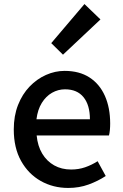

<svg xmlns="http://www.w3.org/2000/svg" viewBox="-20 -914 606 948"><path d="M317 14Q242 14 181 -20.5Q120 -55 84 -119.5Q48 -184 48 -275Q48 -342 69 -395.5Q90 -449 126 -486.5Q162 -524 207 -544Q252 -564 299 -564Q372 -564 422 -531.5Q472 -499 498 -440.5Q524 -382 524 -304Q524 -287 522.5 -271.5Q521 -256 518 -245H161Q166 -193 188.5 -155.5Q211 -118 247.5 -97.5Q284 -77 331 -77Q368 -77 400 -88Q432 -99 462 -118L502 -45Q464 -20 417.5 -3Q371 14 317 14ZM160 -325H424Q424 -395 392.5 -434Q361 -473 301 -473Q267 -473 237 -456Q207 -439 186.5 -406Q166 -373 160 -325ZM291 -644 233 -701 397 -894 476 -818Z"/></svg>

Font: Noto Sans SC Thin Medium
Style: Regular
Weight: 500
Version: Version 2.004-H2;hotconv 1.0.118;makeotfexe 2.5.65603